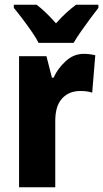

<svg xmlns="http://www.w3.org/2000/svg" viewBox="-20 -786 433 806"><path d="M332 -560Q355 -560 380 -554L367 -397Q348 -404 317 -404Q270 -404 241 -373Q212 -342 212 -278V0H60V-550H175L198 -460H205Q222 -498 255.5 -529Q289 -560 332 -560ZM142 -606Q132 -626 113 -653.5Q94 -681 73.5 -708Q53 -735 38 -753V-766H134Q173 -736 215 -688Q238 -714 258.5 -732.5Q279 -751 299 -766H393V-753Q378 -734 358.5 -707.5Q339 -681 320 -654Q301 -627 289 -606Z"/></svg>

Font: Noto Sans Ethiopic Condensed ExtraBold
Style: Regular
Weight: 800
Width: 3
Designer: Monotype Design Team
Foundry: Monotype Imaging Inc.
Version: Version 2.102; ttfautohint (v1.8.4.7-5d5b)